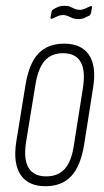

<svg xmlns="http://www.w3.org/2000/svg" viewBox="-20 -638 361 664"><path d="M137 6Q78 6 51.5 -33Q25 -72 36 -146L68 -343Q80 -418 112.5 -452.5Q145 -487 202 -487Q261 -487 287.5 -448.5Q314 -410 302 -335L271 -138Q259 -64 226.5 -29Q194 6 137 6ZM140 -28Q181 -28 204.5 -54.5Q228 -81 236 -139L267 -335Q276 -395 258.5 -424.5Q241 -454 198 -454Q157 -454 134 -427Q111 -400 102 -342L70 -146Q61 -87 79 -57.5Q97 -28 140 -28ZM252 -572Q239 -572 230.5 -575.5Q222 -579 214.5 -582.5Q207 -586 198 -586Q188 -586 180.5 -582.5Q173 -579 162 -574Q158 -572 156 -573.5Q154 -575 155 -579L158 -596Q159 -603 165 -606Q173 -611 182 -614.5Q191 -618 202 -618Q215 -618 223 -614.5Q231 -611 238.5 -607.5Q246 -604 255 -604Q265 -604 273 -607.5Q281 -611 291 -616Q295 -618 297 -616.5Q299 -615 298 -611L295 -594Q293 -586 289 -584Q281 -580 272 -576Q263 -572 252 -572Z"/></svg>

Font: Sofia Sans Extra Condensed ExtraLight
Style: Italic
Weight: 250
Italic angle: -9°
Version: Version 4.100